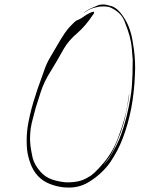

<svg xmlns="http://www.w3.org/2000/svg" viewBox="-20 -848 675 854"><path d="M364.3 -782.2Q396.5 -800.8 398.4 -793.9Q399.4 -788.1 392.6 -781.2Q360.4 -732.4 323.2 -700.2Q285.2 -668 263.7 -630.9Q236.3 -581.1 206.1 -532.2Q175.8 -484.4 161.1 -438.5Q143.6 -384.8 138.7 -368.2Q133.8 -351.6 121.1 -300.8Q115.2 -274.4 114.3 -252Q112.3 -228.5 115.2 -202.1Q118.2 -177.7 125 -146.5Q132.8 -115.2 160.2 -84Q180.7 -60.5 210.9 -49.8Q240.2 -40 272.5 -37.1Q299.8 -36.1 325.2 -41Q350.6 -45.9 375 -61.5Q395.5 -70.3 440.4 -123Q485.4 -175.8 509.8 -248Q536.1 -317.4 545.9 -376Q554.7 -433.6 554.7 -433.6Q555.7 -433.6 551.8 -404.3Q546.9 -375 539.1 -337.9Q535.2 -317.4 529.3 -297.9Q523.4 -277.3 517.6 -260.7Q483.4 -168.9 461.9 -142.6Q440.4 -115.2 442.4 -114.3Q442.4 -115.2 445.3 -119.1Q449.2 -123 463.9 -141.6Q476.6 -161.1 499 -204.1Q521.5 -247.1 543 -330.1Q562.5 -412.1 566.4 -462.9Q570.3 -512.7 570.3 -582Q568.4 -605.5 566.4 -630.9Q564.5 -657.2 556.6 -687.5Q548.8 -715.8 533.2 -754.9Q517.6 -793.9 469.7 -815.4Q452.1 -820.3 435.5 -819.3Q419.9 -819.3 407.2 -815.4Q381.8 -809.6 367.2 -799.8Q352.5 -790 352.5 -792Q352.5 -792 358.4 -795.9Q364.3 -799.8 377 -807.6Q389.6 -813.5 413.1 -823.2Q423.8 -828.1 437.5 -828.1Q452.1 -828.1 469.7 -822.3Q502 -816.4 532.2 -768.6Q562.5 -721.7 571.3 -655.3Q581.1 -602.5 581.1 -544.9Q581.1 -529.3 580.1 -513.7Q577.1 -437.5 563.5 -365.2Q549.8 -295.9 527.3 -236.3Q504.9 -176.8 470.7 -127Q437.5 -79.1 383.8 -43.9Q339.8 -13.7 287.1 -13.7Q276.4 -13.7 264.6 -14.6Q233.4 -17.6 203.1 -29.3Q171.9 -41 149.4 -64.5Q127 -88.9 116.2 -119.1Q104.5 -149.4 100.6 -180.7Q98.6 -201.2 98.6 -222.7Q98.6 -263.7 106.4 -303.7Q118.2 -365.2 137.7 -422.9Q146.5 -452.1 157.2 -480.5Q167 -509.8 177.7 -538.1Q187.5 -566.4 203.1 -592.8Q218.8 -619.1 233.4 -644.5Q271.5 -710.9 292 -730.5Q311.5 -751 318.4 -755.9Q327.1 -759.8 332 -761.7Q337.9 -763.7 364.3 -782.2Q364.3 -782.2 349.6 -753.9Q335 -725.6 325.2 -706.1Q325.2 -706.1 364.3 -782.2Z"/></svg>

Font: Margalida Font
Style: Regular
Weight: 400
Designer: Mateu Riera. mateurierasureda@hotmail.com
Version: Version 1.0